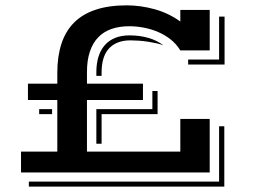

<svg xmlns="http://www.w3.org/2000/svg" viewBox="-20 -645 948 718"><path d="M58.6 -78.1H194.3V-271H84.5V-332H194.3V-372.1Q194.3 -434.1 209.7 -481.2Q225.1 -528.3 256.8 -560.3Q288.6 -592.3 337.6 -608.6Q386.7 -625 453.6 -625Q505.9 -625 558.6 -610.4Q611.3 -595.7 654.3 -564.5V-607.9H764.2V-456.5H654.3Q640.1 -480 618.7 -497.1Q597.2 -514.2 571.8 -525.1Q546.4 -536.1 518.3 -541.5Q490.2 -546.9 463.4 -546.9Q426.8 -546.9 397.5 -536.9Q368.2 -526.9 347.7 -505.9Q327.1 -484.9 316.2 -452.4Q305.2 -419.9 305.2 -375.5V-332H514.6V-271H305.2V-78.1H654.3V-200.2H764.2V0H58.6ZM683.6 -422.4H799.3V-583H819.8V-403.8H683.6ZM340.3 -375Q340.3 -406.7 348.1 -432.4Q356 -458 371.6 -475.8Q387.2 -493.7 410.4 -503.2Q433.6 -512.7 464.4 -512.7Q502.4 -512.7 535.2 -503.2Q567.9 -493.7 591.3 -475.1Q581.5 -479.5 566.2 -482.9Q550.8 -486.3 533.7 -489Q516.6 -491.7 499.3 -492.9Q481.9 -494.1 468.3 -494.1Q439 -494.1 418.2 -485.1Q397.5 -476.1 384.5 -460.2Q371.6 -444.3 365.7 -422.4Q359.9 -400.4 359.9 -374V-361.3H340.3ZM340.3 -236.8H549.8V-304.7H569.3V-218.3H359.9V-107.4H340.3ZM126.5 -236.8H174.8V-218.3H126.5ZM799.3 34.2V-172.9H818.8V52.7H87.9V34.2Z"/></svg>

Font: Vast Shadow
Style: Regular
Weight: 400
Designer: Nicole Fally
Foundry: Nicole Fally
Version: Version 1.002